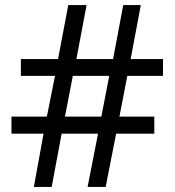

<svg xmlns="http://www.w3.org/2000/svg" viewBox="-20 -734 686 754"><path d="M480 -436 449 -276H586V-209H436L395 0H324L365 -209H222L183 0H113L151 -209H25V-276H164L196 -436H62V-502H208L248 -714H320L280 -502H424L464 -714H533L493 -502H620V-436ZM235 -276H378L409 -436H266Z"/></svg>

Font: Noto Sans Old Hungarian
Style: Regular
Weight: 400
Designer: Monotype Design Team
Foundry: Monotype Imaging Inc.
Version: Version 2.005; ttfautohint (v1.8.4.7-5d5b)